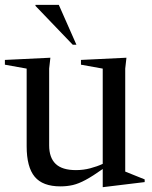

<svg xmlns="http://www.w3.org/2000/svg" viewBox="-24 -752 620 785"><path d="M177 -157.5Q177 -107.5 203.5 -82Q230 -56.5 286.5 -56.5Q317 -56.5 345.2 -64Q373.5 -71.5 396 -82V-471.5L307 -487.5V-507L493 -516L488 -471.5V-50.5L567.5 -18.5V-7.5L398.5 13H396V-61Q355 -32 326.2 -16.5Q297.5 -1 273.8 4.5Q250 10 223 10Q150.5 10 117.8 -29.5Q85 -69 85 -154V-471.5L-4 -487.5V-507L182 -516L177 -471.5ZM288.5 -569H273.5L121 -728V-732H216.5Z"/></svg>

Font: Newsreader 72pt
Style: Regular
Weight: 400
Designer: Hugues Gentile
Foundry: Production Type
Version: Version 1.003; ttfautohint (v1.8.3)